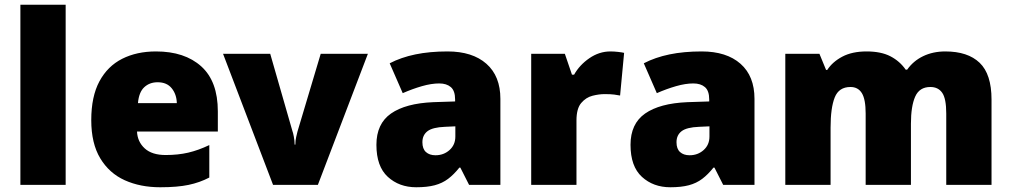

<svg xmlns="http://www.w3.org/2000/svg" viewBox="-20 -780 4267 810"><path d="M257 0H66V-760H257Z M638 -563Q759 -563 829 -500Q899 -437 899 -310V-225H558Q560 -182 590.5 -154Q621 -126 679 -126Q731 -126 774 -136Q817 -146 863 -168V-31Q823 -10 775.5 0Q728 10 656 10Q572 10 506.5 -19.5Q441 -49 403 -112Q365 -175 365 -273Q365 -373 399.5 -437Q434 -501 495.5 -532Q557 -563 638 -563ZM645 -433Q611 -433 588.5 -412Q566 -391 562 -345H726Q725 -382 704.5 -407.5Q684 -433 645 -433Z M1132 0 921 -553H1120L1214 -226Q1216 -222 1219.5 -204Q1223 -186 1223 -170H1226Q1226 -187 1229.5 -202Q1233 -217 1235 -225L1333 -553H1532L1321 0Z M1868 -563Q1973 -563 2032 -511Q2091 -459 2091 -363V0H1959L1922 -73H1918Q1895 -44 1870.5 -25.5Q1846 -7 1814 1.5Q1782 10 1736 10Q1664 10 1616 -34Q1568 -78 1568 -169Q1568 -258 1629.5 -301Q1691 -344 1808 -349L1900 -352V-360Q1900 -397 1882 -412.5Q1864 -428 1833 -428Q1800 -428 1760 -416.5Q1720 -405 1679 -387L1624 -513Q1672 -538 1732.5 -550.5Q1793 -563 1868 -563ZM1857 -245Q1805 -243 1783.5 -226.5Q1762 -210 1762 -180Q1762 -152 1777 -138.5Q1792 -125 1817 -125Q1852 -125 1876.5 -147Q1901 -169 1901 -204V-247Z M2555 -563Q2571 -563 2588 -561Q2605 -559 2613 -557L2596 -377Q2586 -379 2571.5 -381Q2557 -383 2531 -383Q2507 -383 2479.5 -376Q2452 -369 2432 -345.5Q2412 -322 2412 -272V0H2221V-553H2363L2393 -465H2402Q2425 -506 2466.5 -534.5Q2508 -563 2555 -563Z M2940 -563Q3045 -563 3104 -511Q3163 -459 3163 -363V0H3031L2994 -73H2990Q2967 -44 2942.5 -25.5Q2918 -7 2886 1.5Q2854 10 2808 10Q2736 10 2688 -34Q2640 -78 2640 -169Q2640 -258 2701.5 -301Q2763 -344 2880 -349L2972 -352V-360Q2972 -397 2954 -412.5Q2936 -428 2905 -428Q2872 -428 2832 -416.5Q2792 -405 2751 -387L2696 -513Q2744 -538 2804.5 -550.5Q2865 -563 2940 -563ZM2929 -245Q2877 -243 2855.5 -226.5Q2834 -210 2834 -180Q2834 -152 2849 -138.5Q2864 -125 2889 -125Q2924 -125 2948.5 -147Q2973 -169 2973 -204V-247Z M3968 -563Q4063 -563 4113 -515Q4163 -467 4163 -360V0H3972V-301Q3972 -364 3955 -388.5Q3938 -413 3905 -413Q3859 -413 3841 -372.5Q3823 -332 3823 -258V0H3632V-301Q3632 -361 3616 -387Q3600 -413 3568 -413Q3519 -413 3501.5 -369Q3484 -325 3484 -242V0H3293V-553H3437L3465 -485H3470Q3492 -519 3533.5 -541Q3575 -563 3636 -563Q3697 -563 3736.5 -542.5Q3776 -522 3801 -486H3807Q3833 -523 3874.5 -543Q3916 -563 3968 -563Z"/></svg>

Font: Noto Sans Lao Black
Style: Regular
Weight: 900
Designer: Monotype Design Team
Foundry: Monotype Imaging Inc.
Version: Version 2.003; ttfautohint (v1.8.4.7-5d5b)